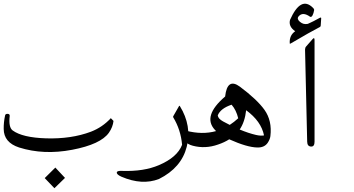

<svg xmlns="http://www.w3.org/2000/svg" viewBox="-150 -768 1874 1017"><path d="M143.1 119.6 194.3 174.3 138.2 229 86.9 175.3Z M437 -142.1 451.2 -127.4Q447.8 -95.2 426.8 -64.9Q383.3 -3.4 232.2 25.4Q81.1 54.2 -48.8 13.2Q-129.9 -13.2 -130.4 -85Q-130.9 -120.6 -123 -156.7Q-121.1 -165 -110.8 -165Q-97.7 -165 -98.6 -153.8Q-105.5 -93.8 -83 -77.1Q-31.2 -39.1 94.2 -35.2Q227.5 -31.2 331.5 -70.3Q392.6 -93.8 437 -142.1Z M798.3 -206.1Q800.8 -210 802.7 -206.1Q867.2 -101.6 839.1 9.5Q811 120.6 691.9 180.2Q602.5 214.8 493.2 168Q466.8 156.2 468.8 145Q470.2 135.7 497.6 137.2Q611.3 141.1 691.4 106.9Q789.1 65.4 814.5 -1Q807.6 -80.6 767.6 -146.5Q766.1 -149.4 767.6 -152.3Z M1206.1 -53.2Q1231.4 -47.4 1248.5 -50.8Q1233.4 -126 1153.8 -184.1Q1147 -122.1 1119.6 -82Q1166 -62.5 1206.1 -53.2ZM988.8 -79.6Q920.4 -152.3 1042.5 -256.8Q1053.7 -358.4 1121.1 -308.6Q1211.9 -240.7 1251 -186Q1292 -128.4 1282.2 -46.9Q1280.3 -30.3 1268.1 -11.7Q1250 14.6 1212.4 13.2Q1158.7 12.2 1064.9 -29.8Q1064.9 -29.8 1064.5 -30.3Q1038.6 -13.7 1004.9 -2.4Q937.5 21.5 871.1 3.9Q815.9 -10.7 816.4 -64.5Q816.9 -80.6 835.4 -75.7Q921.4 -53.2 994.6 -73.7Q991.2 -76.7 988.8 -79.6ZM1066.9 -106.4Q1090.3 -121.6 1111.8 -141.6Q1101.1 -185.5 1076.7 -213.4Q1017.6 -193.4 1003.4 -156.7Q1005.4 -139.2 1031.2 -125Q1049.3 -115.2 1066.9 -106.4Z M1492.7 -679.2Q1453.1 -707.5 1431.2 -680.7Q1420.9 -667.5 1439 -652.1Q1457 -636.7 1480.5 -641.6Q1506.8 -652.8 1544.4 -673.8Q1551.8 -677.2 1551.3 -670.9L1548.8 -632.8Q1548.8 -627.4 1544.4 -625Q1495.6 -600.1 1389.6 -537.6Q1384.8 -534.7 1384.8 -538.6Q1381.8 -580.6 1413.6 -602.5Q1377 -627.9 1386.2 -662.6Q1443.4 -791 1507.3 -727.1Q1513.7 -721.7 1514.2 -715.3Q1511.2 -697.3 1505.4 -686.5Q1499.5 -675.8 1492.7 -679.2Z M1516.1 -556.6Q1516.1 -556.6 1516.1 -17.6Q1516.1 8.3 1499 8.3Q1477.5 8.3 1477.1 -17.6L1465.8 -504.9Q1465.8 -515.1 1471.2 -521.5L1506.3 -561.5Q1515.6 -572.3 1516.1 -556.6Z"/></svg>

Font: Amiri Typewriter
Style: Regular
Weight: 400
Monospace: yes
Designer: Khaled Hosny
Version: Version 1.1